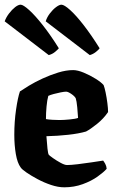

<svg xmlns="http://www.w3.org/2000/svg" viewBox="-27 -799 494 819"><path d="M247 0Q221 0 191 -10Q161 -20 133 -35Q105 -50 85.5 -63.5Q66 -77 61 -85Q47 -104 40.5 -142Q34 -180 34 -224Q34 -280 41.5 -331.5Q49 -383 58 -409Q71 -418 96.5 -433.5Q122 -449 154.5 -464Q187 -479 221 -489.5Q255 -500 285 -500Q304 -500 330.5 -489Q357 -478 381 -463Q405 -448 415 -436Q419 -426 423.5 -404.5Q428 -383 431 -359.5Q434 -336 434 -321Q415 -293 387 -270.5Q359 -248 340 -238Q309 -229 263.5 -224Q218 -219 171 -218Q173 -187 175.5 -165Q178 -143 181 -139Q183 -136 198.5 -125Q214 -114 231.5 -104.5Q249 -95 259 -95Q275 -95 304.5 -98.5Q334 -102 363.5 -106.5Q393 -111 413 -114Q417 -109 422 -100Q427 -91 428 -79Q416 -65 389.5 -46Q363 -27 326 -13.5Q289 0 247 0ZM227 -287Q245 -287 270.5 -289.5Q296 -292 306 -296Q305 -314 302.5 -341Q300 -368 296 -380Q291 -389 277 -398.5Q263 -408 255 -408Q247 -408 232 -405Q217 -402 202 -398Q187 -394 179 -390Q174 -372 171.5 -344.5Q169 -317 169 -291Q180 -289 196 -288Q212 -287 227 -287ZM181 -564 -7 -708Q-1 -725 11.5 -741.5Q24 -758 37.5 -768.5Q51 -779 61 -779Q72 -779 97.5 -756Q123 -733 156 -691Q189 -649 224 -593Q218 -586 207 -577Q196 -568 181 -564ZM356 -564 168 -708Q173 -725 185.5 -741.5Q198 -758 212 -768.5Q226 -779 235 -779Q247 -779 272.5 -756Q298 -733 330.5 -691Q363 -649 398 -593Q393 -586 381.5 -577Q370 -568 356 -564Z"/></svg>

Font: Texturina 72pt ExtraBold
Style: Regular
Weight: 800
Designer: Guillermo Torres Carreño
Foundry: Omnibus-Type
Version: Version 1.002; ttfautohint (v1.8.3)